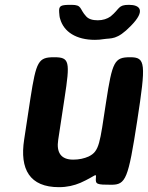

<svg xmlns="http://www.w3.org/2000/svg" viewBox="-20 -765 612 795"><path d="M283 -104C232 -104 213 -134 221 -186L247 -357C271 -512 268 -528 204 -528C139 -528 130 -512 106 -358L80 -187C61 -64 103 10 224 10C258 10 287 3 313 -8C378 -37 379 -52 377 -27C375 -2 381 0 441 0C501 0 511 -24 548 -264C585 -504 583 -528 519 -528C454 -528 445 -511 419 -341C393 -171 392 -139 347 -117C329 -109 308 -104 283 -104ZM385 -681C363 -681 347 -686 337 -697C308 -728 321 -745 276 -745C231 -745 223 -742 225 -714C226 -705 226 -695 229 -687C244 -633 296 -600 373 -600C386 -600 398 -601 409 -603C441 -608 464 -598 522 -658C585 -722 559 -745 514 -745C468 -745 477 -729 438 -697C424 -687 406 -681 385 -681Z"/></svg>

Font: Asimov Print
Style: AIt
Weight: 500
Designer: Google
Version: Version 2.000980: 2014